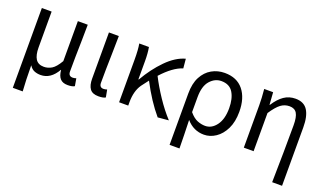

<svg xmlns="http://www.w3.org/2000/svg" viewBox="-74 -1018 2828 1678"><g transform="rotate(20 1340.0 -179.0)"><path d="M184 199H92V-543H183V-210Q183 -139 206.5 -102.5Q230 -66 283 -66Q320 -66 354.5 -86Q389 -106 427 -171V-543H519L517 -391Q513 -236 513 -106Q513 -63 553 -63Q567 -63 585 -69L597 0Q577 13 533 13Q487 13 463.5 -12.5Q440 -38 435 -92H433Q374 11 281 11Q249 11 222.5 0.5Q196 -10 176 -41Q177 103 184 199Z M819 13Q763 13 739.5 -19.5Q716 -52 716 -113V-543H808L805 -371Q801 -227 801 -106Q801 -63 839 -63Q854 -63 872 -69L885 0Q866 13 819 13Z M1370 9Q1274 -104 1189 -267Q1164 -236 1138 -200Q1093 -135 1093 -32V0H1008V-394Q1008 -490 998 -543H1088Q1098 -488 1098 -416V-246H1102Q1168 -361 1252.5 -447Q1337 -533 1426 -557L1434 -470Q1345 -442 1245 -332Q1287 -249 1347 -159Q1407 -69 1471 0Z M1642 199H1550V-278Q1550 -372 1582.5 -433.5Q1615 -495 1669.5 -526Q1724 -557 1790 -557Q1903 -557 1963.5 -482.5Q2024 -408 2024 -280Q2024 -187 1992 -121.5Q1960 -56 1908.5 -21.5Q1857 13 1800 13Q1703 13 1636 -64Q1641 90 1642 199ZM1784 -63Q1845 -63 1887.5 -120.5Q1930 -178 1930 -279Q1930 -369 1896 -424.5Q1862 -480 1786 -480Q1726 -480 1681.5 -429.5Q1637 -379 1637 -276V-137Q1675 -92 1712 -77.5Q1749 -63 1784 -63Z M2596 199H2504Q2510 -97 2510 -332Q2510 -409 2489.5 -443Q2469 -477 2421 -477Q2376 -477 2340 -450Q2304 -423 2259 -355V0H2168V-394Q2168 -460 2160 -543H2243L2251 -429H2254Q2295 -493 2341.5 -525Q2388 -557 2448 -557Q2526 -557 2561 -502.5Q2596 -448 2596 -344Z"/></g></svg>

Font: Source Han Sans & Saira Hybrid
Style: Regular
Weight: 400
Designer: Ryoko NISHIZUKA 西塚涼子 (kana & ideographs); Paul D. Hunt (Latin, Greek & Cyrillic); Wenlong ZHANG 张文龙 (bopomofo); Sandoll 
Foundry: Adobe Systems Incorporated
Version: Version 1.00;August 2, 2021;FontCreator 13.0.0.2675 64-bit